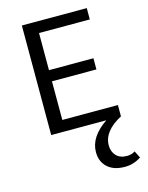

<svg xmlns="http://www.w3.org/2000/svg" viewBox="-137 -742 856 1114"><g transform="rotate(-15 291.0 -184.5)"><path d="M549 217 570 259Q526 289 472 289Q406 289 368.5 255Q331 221 331 163Q331 72 437 0H106V-658H496V-590H191V-367H458V-300H191V-68H525V0Q413 59 413 145Q413 182 435.5 206.5Q458 231 500 231Q528 231 549 217Z"/></g></svg>

Font: EauTestText Medium
Style: Regular
Weight: 500
Designer: Christian Thalmann (Catharsis Fonts)
Version: Version 0.001;PS 000.001;hotconv 1.0.88;makeotf.lib2.5.64775